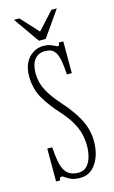

<svg xmlns="http://www.w3.org/2000/svg" viewBox="-107 -699 449 753"><g transform="rotate(-15 118.0 -322.0)"><path d="M122 11Q99.5 11 86 5Q72.5 -1 64.8 -7Q57 -13 51.5 -13Q47 -13 45.2 -9.5Q43.5 -6 43 0H26.5V-133.5H46.5Q48.5 -101 52.8 -77.8Q57 -54.5 65.2 -39.8Q73.5 -25 87 -17.8Q100.5 -10.5 121 -10.5Q143 -10.5 156 -25Q169 -39.5 174.5 -61Q180 -82.5 180 -103Q180 -130 173.5 -155Q167 -180 151.5 -205.8Q136 -231.5 110 -260Q77.5 -295.5 54.2 -334.8Q31 -374 31 -426.5Q31 -457.5 42.2 -479.8Q53.5 -502 72.8 -514.2Q92 -526.5 114.5 -526.5Q131.5 -526.5 142.5 -522.5Q153.5 -518.5 160.5 -514.5Q167.5 -510.5 171.5 -510.5Q175 -510.5 176.2 -514Q177.5 -517.5 178 -523.5H196V-394.5H176Q174 -430 169.8 -451.8Q165.5 -473.5 158.2 -485Q151 -496.5 140.5 -500.8Q130 -505 115 -505Q88.5 -505 73.5 -485.5Q58.5 -466 58.5 -430Q58.5 -393.5 75.5 -361Q92.5 -328.5 127 -290Q156 -257 174.8 -228Q193.5 -199 202.2 -171.2Q211 -143.5 211 -114Q211 -80 200.8 -51.8Q190.5 -23.5 170.8 -6.2Q151 11 122 11ZM104.5 -550.5 31 -655H53L118 -584L183 -655H205L132 -550.5Z"/></g></svg>

Font: Imbue 48pt Thin
Style: Regular
Weight: 250
Designer: Tyler Finck
Foundry: Etcetera Type Company
Version: Version 1.102